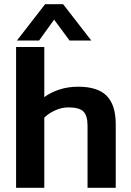

<svg xmlns="http://www.w3.org/2000/svg" viewBox="-20 -899 627 919"><path d="M61 -705 196 -879H282L417 -705H313L239 -805L167 -705ZM57 0V-674H192V-434Q221 -456 263 -470Q305 -484 354 -484Q448 -484 491 -440Q534 -396 534 -304V0H399V-297Q399 -345 379.5 -365Q360 -385 307 -385Q276 -385 244.5 -371Q213 -357 192 -336V0Z"/></svg>

Font: Kanit Medium
Style: Regular
Weight: 500
Designer: Katatrad Team
Foundry: CadsonDemak
Version: Version 2.000; ttfautohint (v1.8.3)